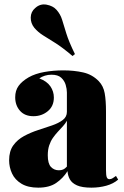

<svg xmlns="http://www.w3.org/2000/svg" viewBox="-20 -857 571 884"><path d="M156 7Q109 7 79 -11Q49 -29 35.5 -58Q22 -87 22 -119Q22 -161 41 -187.5Q60 -214 90.5 -230.5Q121 -247 155 -258Q189 -269 219.5 -279.5Q250 -290 269 -304.5Q288 -319 288 -342V-431Q288 -447 282.5 -466Q277 -485 262 -499Q247 -513 217 -513Q201 -513 186.5 -508.5Q172 -504 161 -496Q196 -483 212 -459.5Q228 -436 228 -408Q228 -368 200 -345Q172 -322 134 -322Q94 -322 72 -347Q50 -372 50 -409Q50 -440 65.5 -461.5Q81 -483 112 -501Q142 -518 184 -525.5Q226 -533 272 -533Q321 -533 363 -523.5Q405 -514 435 -483Q456 -461 462 -428Q468 -395 468 -343V-75Q468 -50 471.5 -41Q475 -32 484 -32Q492 -32 499.5 -37Q507 -42 514 -47L524 -30Q502 -11 469.5 -2Q437 7 401 7Q358 7 334.5 -3.5Q311 -14 301.5 -31.5Q292 -49 291 -69Q270 -36 238.5 -14.5Q207 7 156 7ZM251 -73Q262 -73 270.5 -76.5Q279 -80 288 -90V-301Q281 -288 269.5 -275.5Q258 -263 246 -250Q234 -237 223.5 -222Q213 -207 206.5 -187.5Q200 -168 200 -142Q200 -104 214.5 -88.5Q229 -73 251 -73ZM142 -820Q165 -841 194.5 -835.5Q224 -830 240 -812Q258 -792 266 -766Q274 -740 285.5 -702.5Q297 -665 325 -608L314 -599Q267 -639 234 -659.5Q201 -680 178 -694.5Q155 -709 138 -729Q121 -750 121.5 -776.5Q122 -803 142 -820Z"/></svg>

Font: Playfair Display Black
Style: Regular
Weight: 900
Designer: Claus Eggers Sørensen
Foundry: Claus Eggers Sørensen
Version: Version 1.203